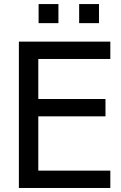

<svg xmlns="http://www.w3.org/2000/svg" viewBox="-20 -934 601 954"><path d="M73.8 0V-727.2H528.2V-641H170.3V-442.1H504.1V-355.9H170.3V-86.2H528.2V0ZM471.8 -819H373.3V-913.8H471.8ZM270.3 -819H171.8V-913.8H270.3Z"/></svg>

Font: Myanmar Handwriting
Style: Regular
Weight: 400
Designer: Khon Soe Zaw Thu
Foundry: PaOh Unicode khonsoezawthu@gmail.com and @hotmail.com
Version: Version 1.30 November 9, 2016